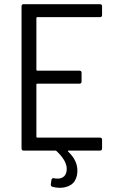

<svg xmlns="http://www.w3.org/2000/svg" viewBox="-20 -720 557 918"><path d="M458 -638H158Q154 -638 154 -634V-386Q154 -382 158 -382H360Q370 -382 370 -372V-330Q370 -320 360 -320H158Q154 -320 154 -316V-66Q154 -62 158 -62H458Q468 -62 468 -52V-10Q468 0 458 0H308Q303 0 306 5Q350 46 350 96Q350 104 348 118Q341 150 318.5 164Q296 178 266 178Q248 178 230 173Q222 170 223 161L226 140Q227 135 230.5 133Q234 131 238 132Q244 134 256 134Q275 134 287 122.5Q299 111 299 87Q299 48 250 2Q248 0 245 0H93Q83 0 83 -10V-690Q83 -700 93 -700H458Q468 -700 468 -690V-648Q468 -638 458 -638Z"/></svg>

Font: Barlow Semi Condensed
Style: Regular
Weight: 400
Width: 4
Designer: Jeremy Tribby
Foundry: Tribby Type
Version: Version 1.408;December 10, 2018;FontCreator 11.5.0.2430 64-b